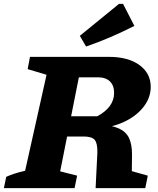

<svg xmlns="http://www.w3.org/2000/svg" viewBox="-39 -966 811 986"><path d="M-19 0 -7 -58Q11 -66 33 -73.5Q55 -81 90 -89L200 -582L103 -611L115 -674H520Q619 -674 677 -632Q735 -590 735 -520Q735 -467 701.5 -421.5Q668 -376 610 -346Q552 -316 480 -308L472 -327Q534 -323 571 -306.5Q608 -290 623.5 -257.5Q639 -225 639 -172L638 -87L720 -64L707 0H452L461 -182Q462 -230 447.5 -247.5Q433 -265 390 -265H220L240 -369H461Q547 -416 547 -489Q547 -527 525.5 -548Q504 -569 463 -569H366L270 -86L357 -64L344 0ZM403 -727 371 -782 572 -946H593L651 -833Q590 -802 528.5 -775.5Q467 -749 403 -727Z"/></svg>

Font: Piazzolla Thin Black
Style: Italic
Weight: 900
Italic angle: -11.3°
Version: Version 2.005